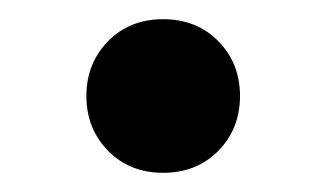

<svg xmlns="http://www.w3.org/2000/svg" viewBox="-20 -360 340 200"><path d="M150 -180Q115 -180 92.5 -203Q70 -226 70 -260Q70 -294 92.5 -317Q115 -340 150 -340Q185 -340 207.5 -317Q230 -294 230 -260Q230 -226 207.5 -203Q185 -180 150 -180Z"/></svg>

Font: PT Root UI Bold
Style: Regular
Weight: 700
Designer: Vitaly Kuzmin
Foundry: ParaType Ltd.
Version: Version 2.000G